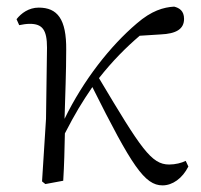

<svg xmlns="http://www.w3.org/2000/svg" viewBox="-20 -546 608 580"><path d="M471 14C501 14 531 -7 549 -43L541 -60C529 -54 510 -49 491 -49C437 -49 406 -97 279 -310C320 -362 360 -402 402 -438L465 -442C512 -444 536 -458 536 -489C536 -513 522 -522 506 -526C474 -524 438 -514 393 -475C313 -407 232 -304 175 -187C177 -257 180 -330 180 -395C181 -489 153 -523 97 -523C67 -523 44 -506 30 -488L38 -470C48 -472 59 -474 70 -474C108 -474 122 -456 122 -402L119 -187L107 2L117 10L171 0C174 -48 175 -95 176 -143C208 -205 227 -236 259 -283C378 -45 417 14 471 14Z"/></svg>

Font: Noto Serif CJK HK Light
Style: Regular
Weight: 300
Designer: Ryoko NISHIZUKA 西塚涼子 (kana & ideographs); Frank Grießhammer (Latin, Greek & Cyrillic); Wenlong ZHANG 张文龙 (bopomofo); San
Foundry: Adobe
Version: Version 2.001;hotconv 1.1.0;makeotfexe 2.6.0